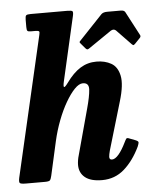

<svg xmlns="http://www.w3.org/2000/svg" viewBox="-60 -827 728 889"><g transform="rotate(-5 304.0 -382.5)"><path d="M556 -125Q525.5 -61.5 482 -23.2Q438.5 15 379 15Q326.5 15 300 -6.2Q273.5 -27.5 273.5 -64.5Q273.5 -74.5 275.5 -86.8Q277.5 -99 280.5 -108.5L338 -320Q353.5 -376 355.5 -407.8Q357.5 -439.5 328.5 -439.5Q310.5 -439.5 289.8 -418Q269 -396.5 248 -360.2Q227 -324 209.5 -278.2Q192 -232.5 181 -184L145.5 -25.5Q142 -10 137.5 -5Q133 0 114 0H26Q2 0 -2.5 -5Q-7 -10 -3 -29L147.5 -680.5Q151 -693.5 147.5 -696.8Q144 -700 131 -700H109.5Q97 -700 93.8 -704Q90.5 -708 90.5 -722V-755Q90.5 -772 95 -776Q99.5 -780 116 -780H285Q306 -780 310 -775.8Q314 -771.5 310 -754L242 -456.5Q236.5 -432 240.5 -429.8Q244.5 -427.5 259.5 -448Q291 -492 324.8 -513Q358.5 -534 400 -534Q439 -534 468.2 -517.5Q497.5 -501 506.2 -459Q515 -417 492 -341L426 -118Q424 -111.5 422.2 -102Q420.5 -92.5 420.5 -89Q420.5 -76 432.5 -76Q447 -76 463.8 -95.5Q480.5 -115 497.5 -150Q503.5 -162.5 507 -166.8Q510.5 -171 522.5 -165.5L550 -155Q561.5 -150 561.8 -144.8Q562 -139.5 556 -125ZM354.5 -600 334.5 -623.5Q329.5 -629 330.2 -631.2Q331 -633.5 337 -639.5L442.5 -751Q451.5 -759.5 469.5 -759.5H532.5Q548 -759.5 553 -751L612 -639Q616 -632 609 -625L585.5 -600.5Q579 -594.5 577 -595Q575 -595.5 570 -600L502.5 -670Q492 -679 478.5 -670.5L371 -597Q365 -593 361.8 -594.2Q358.5 -595.5 354.5 -600Z"/></g></svg>

Font: Besley* Narrow
Style: Bold Italic
Weight: 700
Width: 4
Italic angle: -13°
Designer: Owen Earl
Foundry: indestructible type*
Version: Version 3.000; ttfautohint (v1.8.3)